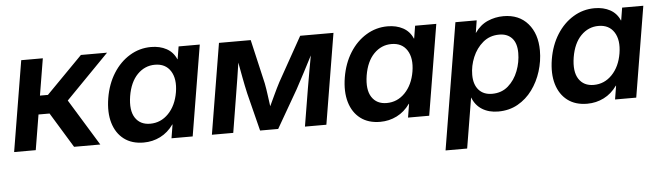

<svg xmlns="http://www.w3.org/2000/svg" viewBox="-47 -705 3744 1089"><g transform="rotate(-5 1825.5 -161.0)"><path d="M12.2 0 97.7 -515.6H220.7L186 -306.2H231.4L437.5 -515.6H586.4L340.8 -264.6L502.9 0H353.5L231.4 -200.2H168.5L135.3 0Z M749.5 10.3Q682.1 10.3 637.7 -23.4Q593.3 -57.1 575.4 -117.4Q557.6 -177.7 570.8 -258.3Q584 -337.4 621.8 -397.7Q659.7 -458 715.6 -491.9Q771.5 -525.9 837.4 -525.9Q887.7 -525.9 925.3 -505.4Q962.9 -484.9 980.5 -443.8H981.9L993.7 -515.6H1114.3L1028.8 0H908.2L920.9 -77.6H919.4Q888.2 -33.7 844.2 -11.7Q800.3 10.3 749.5 10.3ZM795.4 -92.8Q856 -92.8 899.7 -137.9Q943.4 -183.1 956.1 -258.3Q968.3 -333.5 939.5 -378.7Q910.6 -423.8 850.6 -423.8Q793 -423.8 750.7 -380.9Q708.5 -337.9 695.3 -258.3Q682.6 -178.2 710.4 -135.5Q738.3 -92.8 795.4 -92.8Z M1138.2 0 1223.6 -515.6H1404.3L1462.4 -264.2Q1468.8 -230.5 1473.1 -196.8Q1477.5 -163.1 1481.9 -132.3Q1496.6 -163.1 1512.2 -196.8Q1527.8 -230.5 1545.4 -264.2L1686 -515.6H1875.5L1790 0H1668L1703.6 -214.8Q1712.4 -268.1 1720.5 -312.3Q1728.5 -356.4 1736.3 -399.4Q1713.4 -355.5 1689.9 -309.8Q1666.5 -264.2 1639.6 -215.3L1515.6 0H1412.6L1358.4 -215.3Q1347.7 -262.7 1339.4 -307.1Q1331.1 -351.6 1323.2 -394.5Q1316.9 -353 1310.3 -309.8Q1303.7 -266.6 1294.9 -214.8L1259.8 0Z M2096.2 10.3Q2028.8 10.3 1984.4 -23.4Q1939.9 -57.1 1922.1 -117.4Q1904.3 -177.7 1917.5 -258.3Q1930.7 -337.4 1968.5 -397.7Q2006.3 -458 2062.3 -491.9Q2118.2 -525.9 2184.1 -525.9Q2234.4 -525.9 2272 -505.4Q2309.6 -484.9 2327.1 -443.8H2328.6L2340.3 -515.6H2460.9L2375.5 0H2254.9L2267.6 -77.6H2266.1Q2234.9 -33.7 2190.9 -11.7Q2147 10.3 2096.2 10.3ZM2142.1 -92.8Q2202.6 -92.8 2246.3 -137.9Q2290 -183.1 2302.7 -258.3Q2314.9 -333.5 2286.1 -378.7Q2257.3 -423.8 2197.3 -423.8Q2139.6 -423.8 2097.4 -380.9Q2055.2 -337.9 2042 -258.3Q2029.3 -178.2 2057.1 -135.5Q2085 -92.8 2142.1 -92.8Z M2450.7 204.1 2569.8 -515.6H2690.9L2679.7 -444.8H2680.2Q2710.4 -488.3 2753.4 -507.1Q2796.4 -525.9 2843.8 -525.9Q2932.1 -525.9 2982.7 -467.5Q3033.2 -409.2 3033.2 -313.5Q3033.2 -253.9 3015.1 -196Q2997.1 -138.2 2962.9 -91.6Q2928.7 -44.9 2879.6 -17.3Q2830.6 10.3 2768.1 10.3Q2715.3 10.3 2677 -13.4Q2638.7 -37.1 2621.6 -82H2621.1L2573.7 204.1ZM2742.2 -92.8Q2796.4 -92.8 2833.7 -125.5Q2871.1 -158.2 2890.4 -208.5Q2909.7 -258.8 2909.7 -311Q2909.7 -366.7 2883.3 -395.3Q2856.9 -423.8 2811 -423.8Q2756.8 -423.8 2718.3 -391.4Q2679.7 -358.9 2659.2 -309.6Q2638.7 -260.3 2638.7 -209.5Q2638.7 -154.8 2666 -123.8Q2693.4 -92.8 2742.2 -92.8Z M3274.9 10.3Q3207.5 10.3 3163.1 -23.4Q3118.7 -57.1 3100.8 -117.4Q3083 -177.7 3096.2 -258.3Q3109.4 -337.4 3147.2 -397.7Q3185.1 -458 3241 -491.9Q3296.9 -525.9 3362.8 -525.9Q3413.1 -525.9 3450.7 -505.4Q3488.3 -484.9 3505.9 -443.8H3507.3L3519 -515.6H3639.6L3554.2 0H3433.6L3446.3 -77.6H3444.8Q3413.6 -33.7 3369.6 -11.7Q3325.7 10.3 3274.9 10.3ZM3320.8 -92.8Q3381.3 -92.8 3425 -137.9Q3468.8 -183.1 3481.4 -258.3Q3493.7 -333.5 3464.8 -378.7Q3436 -423.8 3376 -423.8Q3318.4 -423.8 3276.1 -380.9Q3233.9 -337.9 3220.7 -258.3Q3208 -178.2 3235.8 -135.5Q3263.7 -92.8 3320.8 -92.8Z"/></g></svg>

Font: Inter Display SemiBold
Style: Italic
Weight: 600
Italic angle: -9.39999°
Designer: Rasmus Andersson
Foundry: rsms
Version: Version 4.000;git-a52131595